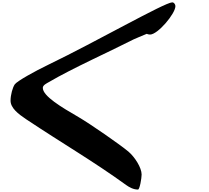

<svg xmlns="http://www.w3.org/2000/svg" viewBox="-20 -1480 1728 1590"><path d="M1122.6 89.8C1137.2 89.8 1152.8 -4.9 1152.8 -34.7C1152.8 -91.3 1096.7 -179.2 1043.5 -224.6C973.6 -283.2 727.1 -454.1 629.9 -510.7C488.3 -592.8 334.5 -684.1 334.5 -752.4C334.5 -775.4 366.7 -789.6 384.8 -800.3C576.2 -913.1 900.4 -1058.6 1086.4 -1153.8C1098.6 -1160.2 1152.8 -1181.6 1194.8 -1199.7C1204.6 -1195.8 1213.4 -1193.8 1222.7 -1193.8C1286.6 -1193.8 1432.6 -1366.7 1432.6 -1429.2C1432.6 -1441.4 1422.9 -1460.4 1406.2 -1460.4C1345.2 -1460.4 771 -1132.3 383.8 -945.8C268.6 -890.6 120.1 -807.6 102.1 -781.2C85 -756.3 67.4 -695.8 67.4 -646.5C67.4 -585.4 131.3 -536.1 196.3 -492.7C508.8 -284.7 751.5 -145.5 1025.4 52.7C1049.3 69.8 1084 89.8 1122.6 89.8Z"/></svg>

Font: Bodega Script
Style: Medium
Weight: 500
Italic angle: 39.7°
Version: Version 001.000